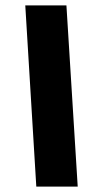

<svg xmlns="http://www.w3.org/2000/svg" viewBox="-20 -694 366 714"><path d="M115 0 74 -674H227L269 0Z"/></svg>

Font: Anybody UltraCondensed Black
Style: Italic
Weight: 900
Width: 1
Italic angle: -10°
Designer: Tyler Finck
Foundry: Etcetera Type Company
Version: Version 1.010; ttfautohint (v1.8.3) -l 8 -r 50 -G 200 -x 14 